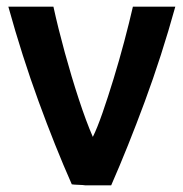

<svg xmlns="http://www.w3.org/2000/svg" viewBox="-20 -549 548 575"><path d="M258 -139Q238 -185 216 -252Q194 -319 174 -392Q154 -465 140 -529H5Q46 -381 95.5 -245.5Q145 -110 195 3Q200 4 215 4.5Q230 5 235 6H313Q363 -108 413.5 -244.5Q464 -381 505 -529H378Q367 -481 352 -424.5Q337 -368 320 -312.5Q303 -257 287 -211Q271 -165 258 -139Z"/></svg>

Font: Repo DemiBold
Style: Regular
Weight: 600
Designer: Stefan Peev
Foundry: Context Ltd
Version: Version 1.502